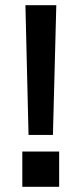

<svg xmlns="http://www.w3.org/2000/svg" viewBox="-20 -720 316 740"><path d="M90 -200 78 -700H197L184 -200ZM66 0V-136H208V0Z"/></svg>

Font: HostGroteskMedium
Style: Regular
Weight: 500
Designer: Doukan Karapınar based on Poppins by Indian Type Foundry, Jonny Pinhorn
Foundry: Element Type
Version: Version 1.001; ttfautohint (v1.8.4.7-5d5b)